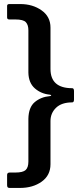

<svg xmlns="http://www.w3.org/2000/svg" viewBox="-20 -762 385 947"><path d="M229 -422V-626C229 -662 214.3 -690.3 185 -711C155.7 -731.7 120.7 -742 80 -742H26C18.7 -742 15 -739 15 -733V-676C15 -669.3 18.7 -666 26 -666H56C82 -666 99.2 -661.5 107.5 -652.5C115.8 -643.5 120 -630.3 120 -613V-404C120.7 -370 131.3 -344 152 -326C172.7 -308 197.3 -297.7 226 -295C230 -294.3 232.2 -293.2 232.5 -291.5C232.8 -289.8 230.7 -288.7 226 -288C196.7 -285.3 171.8 -275.5 151.5 -258.5C131.2 -241.5 120.7 -214 120 -176V35C120 54.3 115.5 68.2 106.5 76.5C97.5 84.8 80.7 89 56 89H28C19.3 89 15 93 15 101V151C15 156.3 16 160 18 162C20 164 23.3 165 28 165H78C120.7 165 156.5 154.7 185.5 134C214.5 113.3 229 84.7 229 48V-165C229 -191 238.2 -212.8 256.5 -230.5C274.8 -248.2 301.3 -257 336 -257C342 -257 345 -261.7 345 -271V-313C345 -322.3 342 -327 336 -327C264.7 -327 229 -358.7 229 -422Z"/></svg>

Font: Libre Franklin SemiBold
Style: Regular
Weight: 600
Designer: Pablo Impallari, Rodrigo Fuenzalida
Foundry: Impallari Type
Version: Version 1.002; ttfautohint (v1.5)